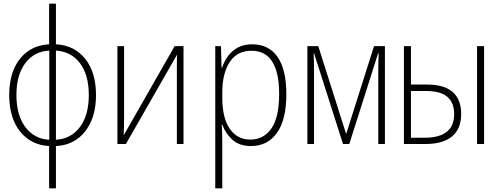

<svg xmlns="http://www.w3.org/2000/svg" viewBox="-20 -780 2690 1040"><path d="M246 240V11Q148 6 89 -67.5Q30 -141 30 -265Q30 -389 88.5 -462Q147 -535 246 -540V-760H283V-540Q382 -535 441 -462Q500 -389 500 -265Q500 -183 473 -122Q446 -61 397.5 -26.5Q349 8 283 11V240ZM69 -265Q69 -156 117.5 -91.5Q166 -27 247 -23V-506Q166 -502 117.5 -438.5Q69 -375 69 -265ZM461 -265Q461 -375 413 -438Q365 -501 283 -506V-23Q365 -28 413 -92Q461 -156 461 -265Z M616 0V-530H652V-136Q652 -112 651.5 -91.5Q651 -71 650 -47L926 -530H974V0H938V-392Q938 -416 938 -438Q938 -460 939 -484L662 0Z M1146 240V-530H1177L1180 -414H1183Q1194 -447 1214.5 -475.5Q1235 -504 1267.5 -522Q1300 -540 1346 -540Q1436 -540 1483.5 -471.5Q1531 -403 1531 -270Q1531 -131 1480 -60Q1429 11 1340 11Q1274 11 1237 -24.5Q1200 -60 1184 -105H1181Q1183 -81 1183.5 -54Q1184 -27 1184 0V240ZM1336 -24Q1408 -24 1450 -84Q1492 -144 1492 -271Q1492 -505 1342 -505Q1264 -505 1224 -443.5Q1184 -382 1184 -278V-252Q1184 -141 1224.5 -82.5Q1265 -24 1336 -24Z M1645 0V-530H1704L1855 -54L2006 -530H2065V0H2029V-401Q2029 -422 2029.5 -443Q2030 -464 2031 -491H2028L1872 0H1838L1681 -492H1679Q1681 -444 1681 -399V0Z M2564 0V-530H2602V0ZM2168 0V-530H2206V-322H2295Q2385 -322 2431.5 -282Q2478 -242 2478 -163Q2478 -82 2428.5 -41Q2379 0 2284 0ZM2206 -34H2280Q2440 -34 2440 -162Q2440 -287 2291 -287H2206Z"/></svg>

Font: Noto Sans Mono Condensed ExtraLight
Style: Regular
Weight: 200
Width: 3
Designer: Monotype Design Team
Foundry: Monotype Imaging Inc.
Version: Version 2.014; ttfautohint (v1.8.4.7-5d5b)